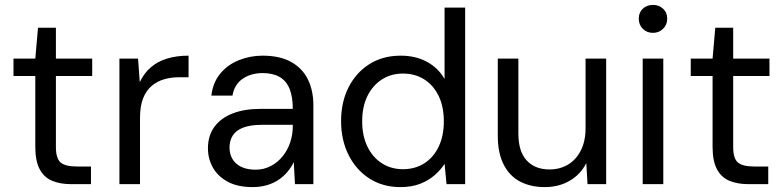

<svg xmlns="http://www.w3.org/2000/svg" viewBox="-20 -751 3199 783"><path d="M270 0Q225 0 192 -14Q159 -28 141.5 -61.5Q124 -95 124 -152V-441H35V-512H124L135 -638H208V-512H356V-441H208V-152Q208 -105 227 -88.5Q246 -72 294 -72H351V0Z M467 0V-512H543L550 -416Q567 -452 594.5 -476Q622 -500 661 -512Q700 -524 749 -524V-436H710Q679 -436 650.5 -428Q622 -420 599.5 -401.5Q577 -383 564 -351Q551 -319 551 -271V0Z M1010 12Q949 12 908.5 -10Q868 -32 848 -68Q828 -104 828 -146Q828 -198 854.5 -234Q881 -270 929 -288.5Q977 -307 1042 -307H1174Q1174 -356 1161 -388.5Q1148 -421 1120.5 -437Q1093 -453 1051 -453Q1004 -453 970 -430Q936 -407 928 -361H842Q848 -414 878 -450.5Q908 -487 954 -505.5Q1000 -524 1051 -524Q1121 -524 1167 -498.5Q1213 -473 1235.5 -427.5Q1258 -382 1258 -321V0H1183L1178 -90Q1168 -69 1152.5 -50.5Q1137 -32 1116.5 -18Q1096 -4 1069 4Q1042 12 1010 12ZM1022 -59Q1056 -59 1084.5 -74Q1113 -89 1133 -114Q1153 -139 1163.5 -170.5Q1174 -202 1174 -236V-242H1049Q1001 -242 971.5 -230.5Q942 -219 929 -198Q916 -177 916 -150Q916 -123 928 -102.5Q940 -82 964 -70.5Q988 -59 1022 -59Z M1613 12Q1541 12 1486.5 -23Q1432 -58 1401.5 -119Q1371 -180 1371 -257Q1371 -335 1401.5 -395Q1432 -455 1486.5 -489.5Q1541 -524 1614 -524Q1675 -524 1721 -499Q1767 -474 1793 -429V-720H1877V0H1801L1793 -83Q1778 -59 1753 -37Q1728 -15 1693.5 -1.5Q1659 12 1613 12ZM1623 -61Q1673 -61 1710.5 -85Q1748 -109 1769 -153Q1790 -197 1790 -256Q1790 -316 1769 -359.5Q1748 -403 1710.5 -427Q1673 -451 1623 -451Q1575 -451 1537.5 -427Q1500 -403 1478.5 -359.5Q1457 -316 1457 -256Q1457 -197 1478.5 -153Q1500 -109 1537.5 -85Q1575 -61 1623 -61Z M2202 12Q2144 12 2101 -10.5Q2058 -33 2034 -80Q2010 -127 2010 -198V-512H2094V-207Q2094 -133 2128 -96.5Q2162 -60 2221 -60Q2263 -60 2296 -79.5Q2329 -99 2348.5 -137Q2368 -175 2368 -229V-512H2452V0H2376L2371 -86Q2348 -40 2303.5 -14Q2259 12 2202 12Z M2601 0V-512H2685V0ZM2643 -617Q2618 -617 2601.5 -633.5Q2585 -650 2585 -675Q2585 -700 2601.5 -715.5Q2618 -731 2643 -731Q2667 -731 2684 -715.5Q2701 -700 2701 -675Q2701 -650 2684 -633.5Q2667 -617 2643 -617Z M3032 0Q2987 0 2954 -14Q2921 -28 2903.5 -61.5Q2886 -95 2886 -152V-441H2797V-512H2886L2897 -638H2970V-512H3118V-441H2970V-152Q2970 -105 2989 -88.5Q3008 -72 3056 -72H3113V0Z"/></svg>

Font: DM Sans 12pt
Style: Regular
Weight: 400
Version: Version 4.004;gftools[0.9.30]